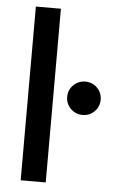

<svg xmlns="http://www.w3.org/2000/svg" viewBox="-53 -764 477 801"><g transform="rotate(5 186.0 -364.0)"><path d="M169.4 -727.5V0H64.5V-727.5ZM297.9 -293.9Q268.6 -293.9 248 -314.2Q227.5 -334.5 227.5 -363.8Q227.5 -393.1 248 -413.3Q268.6 -433.6 297.9 -433.6Q327.1 -433.6 347.4 -413.3Q367.7 -393.1 367.7 -363.8Q367.7 -334.5 347.4 -314.2Q327.1 -293.9 297.9 -293.9Z"/></g></svg>

Font: Inter 24pt Medium
Style: Regular
Weight: 500
Designer: Rasmus Andersson
Foundry: rsms
Version: Version 4.001;git-66647c0bb